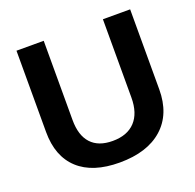

<svg xmlns="http://www.w3.org/2000/svg" viewBox="-123 -816 968 954"><g transform="rotate(-20 361.0 -339.0)"><path d="M353 9.8Q210.9 9.8 135.5 -59.6Q60.1 -128.9 60.1 -257.8V-688H204.1V-269Q204.1 -187.5 242.9 -145.3Q281.7 -103 356.9 -103Q434.1 -103 475.6 -147.2Q517.1 -191.4 517.1 -273.9V-688H661.1V-265.1Q661.1 -134.3 580.3 -62.3Q499.5 9.8 353 9.8Z"/></g></svg>

Font: Liberation Sans
Style: Bold
Weight: 700
Designer: Steve Matteson
Foundry: Ascender Corporation
Version: Version 2.1.5